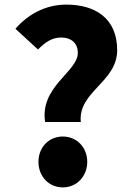

<svg xmlns="http://www.w3.org/2000/svg" viewBox="-20 -800 576 834"><path d="M176 -270H331C318 -402 489 -443 489 -582C489 -721 393 -780 268 -780C178 -780 102 -738 47 -675L145 -585C176 -616 205 -637 246 -637C287 -637 318 -615 318 -570C318 -488 152 -424 176 -270ZM253 14C314 14 359 -35 359 -97C359 -159 314 -207 253 -207C191 -207 147 -159 147 -97C147 -35 191 14 253 14Z"/></svg>

Font: Noto Sans KR Black
Style: Regular
Weight: 900
Designer: Ryoko NISHIZUKA 西塚涼子 (kana, bopomofo & ideographs); Paul D. Hunt (Latin, Greek & Cyrillic); Sandoll Communications 산돌커뮤니
Foundry: Adobe
Version: Version 2.004;hotconv 1.0.118;makeotfexe 2.5.65603